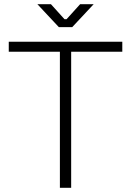

<svg xmlns="http://www.w3.org/2000/svg" viewBox="-20 -900 628 920"><path d="M566 -700V-652H321V0H267V-652H22V-700ZM429 -880 326 -770H262L159 -880H224L289 -808H299L364 -880Z"/></svg>

Font: Space Grotesk Variable
Style: Regular
Weight: 400
Designer: Florian Karsten (Space Grotesk), Colophon Foundry (Space Mono)
Foundry: Florian Karsten
Version: Version 1.106